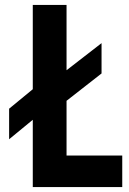

<svg xmlns="http://www.w3.org/2000/svg" viewBox="-20 -759 524 779"><path d="M113 0V-273L17 -194V-318L113 -397V-739H250V-474L392 -584V-461L250 -350V-128H476V0Z"/></svg>

Font: Involve
Style: Bold
Weight: 700
Designer: Stefan Peev
Foundry: Context Ltd.
Version: Version 1.001